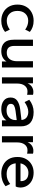

<svg xmlns="http://www.w3.org/2000/svg" viewBox="1170 -1690 530 2909"><g transform="rotate(90 1434.5 -235.0)"><path d="M295 10Q223 10 167 -20.5Q111 -51 80 -106Q49 -161 49 -235Q49 -309 80 -364Q111 -419 167 -449.5Q223 -480 295 -480Q346 -480 388 -465Q430 -450 463 -423L428 -352Q364 -398 295 -398Q228 -398 186.5 -354.5Q145 -311 145 -235Q145 -159 186.5 -116Q228 -73 295 -73Q364 -73 428 -119L463 -47Q430 -20 388 -5Q346 10 295 10Z M753 10Q672 10 626.5 -36Q581 -82 581 -180V-470H675V-192Q675 -129 700.5 -101Q726 -73 779 -73Q840 -73 873.5 -114.5Q907 -156 907 -229V-470H1002V0H911V-70Q890 -33 850 -11.5Q810 10 753 10Z M1151 0V-470H1242V-388Q1260 -431 1294.5 -453.5Q1329 -476 1373 -476Q1403 -476 1416 -470V-381Q1402 -384 1389 -385.5Q1376 -387 1362 -387Q1311 -387 1278 -345.5Q1245 -304 1245 -227V0Z M1632 10Q1554 10 1505.5 -26.5Q1457 -63 1457 -131Q1457 -198 1505.5 -232Q1554 -266 1632 -276L1798 -296Q1792 -349 1758 -374Q1724 -399 1674 -399Q1606 -399 1526 -343L1491 -414Q1530 -445 1577.5 -462.5Q1625 -480 1676 -480Q1783 -480 1838.5 -431Q1894 -382 1894 -286V0H1803V-68Q1776 -29 1732.5 -9.5Q1689 10 1632 10ZM1654 -70Q1701 -70 1733 -88.5Q1765 -107 1782 -137.5Q1799 -168 1799 -203V-224L1659 -206Q1607 -199 1580 -183.5Q1553 -168 1553 -134Q1553 -103 1579.5 -86.5Q1606 -70 1654 -70Z M2043 0V-470H2134V-388Q2152 -431 2186.5 -453.5Q2221 -476 2265 -476Q2295 -476 2308 -470V-381Q2294 -384 2281 -385.5Q2268 -387 2254 -387Q2203 -387 2170 -345.5Q2137 -304 2137 -227V0Z M2608 10Q2537 10 2480 -18.5Q2423 -47 2390.5 -101.5Q2358 -156 2358 -235Q2358 -310 2389 -365Q2420 -420 2474 -450Q2528 -480 2594 -480Q2663 -480 2714 -453.5Q2765 -427 2793 -381Q2821 -335 2821 -277Q2821 -260 2816.5 -240Q2812 -220 2804 -208H2454Q2461 -141 2504 -106Q2547 -71 2617 -71Q2663 -71 2698.5 -85Q2734 -99 2767 -125L2801 -55Q2722 10 2608 10ZM2454 -281H2723Q2724 -285 2724 -291Q2724 -340 2692.5 -370.5Q2661 -401 2597 -401Q2545 -401 2505.5 -369Q2466 -337 2454 -281Z"/></g></svg>

Font: Gantari Medium
Style: Regular
Weight: 500
Designer: Anugrah Pasau
Foundry: Lafontype
Version: Version 1.000; ttfautohint (v1.8.4.7-5d5b)